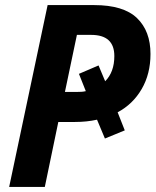

<svg xmlns="http://www.w3.org/2000/svg" viewBox="-20 -734 611 754"><path d="M16 0 167 -714H350Q465 -714 518 -663Q571 -612 571 -522Q571 -444 536.5 -384.5Q502 -325 442 -293L470 -222L392 -190L361 -264Q321 -255 274 -255H209L156 0ZM283 -373Q292 -373 300 -373.5Q308 -374 317 -376L290 -444L367 -477L393 -415Q429 -451 429 -514Q429 -597 338 -597H282L235 -373Z"/></svg>

Font: Noto Sans SemiCondensed
Style: Bold Italic
Weight: 700
Width: 4
Italic angle: -12°
Designer: Monotype Design Team
Foundry: Monotype Imaging Inc.
Version: Version 2.013; ttfautohint (v1.8.4.7-5d5b)